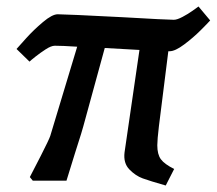

<svg xmlns="http://www.w3.org/2000/svg" viewBox="-20 -557 668 592"><path d="M135 -138 218 -413Q172 -416 149 -416Q138 -416 121 -405Q104 -394 89.5 -382.5Q75 -371 71 -367L31 -406Q38 -414 61 -439.5Q84 -465 112.5 -489Q141 -513 158 -513Q182 -513 357 -504Q495 -496 516 -496Q526 -496 543 -505Q560 -514 574 -524Q588 -534 592 -537L628 -494Q622 -487 599 -464Q576 -441 548 -420Q520 -399 503 -399H499L470 -168Q465 -126 465 -109Q465 -81 476 -66Q487 -51 517 -36L491 15Q442 1 420 -7Q398 -15 379 -34.5Q360 -54 364 -87L410 -403L303 -409L237 -168Q236 -162 211 -84L185 0H81L72 -11Q81 -28 106 -77Q131 -126 135 -138Z"/></svg>

Font: Andada Pro SemiBold
Style: Italic
Weight: 600
Italic angle: -6.99998°
Designer: Carolina Giovagnoli
Foundry: Huerta Tipografica
Version: Version 3.005